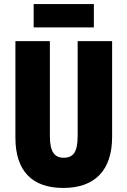

<svg xmlns="http://www.w3.org/2000/svg" viewBox="-20 -917 628 947"><path d="M443 -897H146V-782H443ZM533 -242V-714H363V-247C363 -167 342 -139 294 -139C249 -139 226 -168 226 -246V-714H56V-238C56 -72 140 10 292 10C448 10 533 -77 533 -242Z"/></svg>

Font: Noto Sans Thai ExtCond Blk
Style: Regular
Weight: 900
Width: 2
Designer: Monotype Design Team
Foundry: Monotype Imaging Inc.
Version: Version 2.002